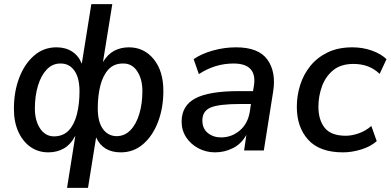

<svg xmlns="http://www.w3.org/2000/svg" viewBox="-20 -725 1882 925"><path d="M303 180 343 -71Q320 -28 287 -9.5Q254 9 213 9Q164 9 127 -17Q90 -43 68.5 -90Q47 -137 47 -201Q47 -283 72.5 -350Q98 -417 144 -457Q190 -497 252 -497Q296 -497 327.5 -476.5Q359 -456 374 -418L420 -705H521L476 -426Q499 -464 530.5 -480.5Q562 -497 601 -497Q674 -497 720.5 -440Q767 -383 767 -287Q767 -205 741.5 -138Q716 -71 670 -31Q624 9 562 9Q476 9 443 -63L404 180ZM541 -69Q580 -69 608 -97.5Q636 -126 651 -175.5Q666 -225 666 -287Q666 -343 641.5 -381Q617 -419 575 -419Q530 -420 503 -391Q476 -362 463.5 -313Q451 -264 451 -203Q451 -138 475.5 -104Q500 -70 541 -69ZM239 -68Q284 -68 311 -96.5Q338 -125 350.5 -174.5Q363 -224 363 -285Q363 -350 338.5 -384.5Q314 -419 273 -419Q234 -420 206 -391Q178 -362 163 -312.5Q148 -263 148 -202Q148 -145 172.5 -107Q197 -69 239 -68Z M1016 9Q973 9 936 -10.5Q899 -30 877 -63.5Q855 -97 855 -139Q855 -216 921 -251Q987 -286 1130 -286H1199L1203 -310Q1212 -363 1188 -391Q1164 -419 1105 -419Q1016 -419 938 -368L913 -440Q950 -466 1005.5 -481.5Q1061 -497 1117 -497Q1226 -497 1268.5 -437.5Q1311 -378 1296 -284L1251 0H1156L1167 -75Q1142 -31 1101.5 -11Q1061 9 1016 9ZM1045 -63Q1096 -63 1135.5 -96.5Q1175 -130 1184 -190L1189 -224H1139Q1035 -224 995 -207Q955 -190 955 -145Q955 -105 981.5 -84Q1008 -63 1045 -63Z M1633 9Q1520 9 1465 -51.5Q1410 -112 1410 -210Q1410 -264 1426 -315Q1442 -366 1475 -407Q1508 -448 1558.5 -472.5Q1609 -497 1678 -497Q1727 -497 1771 -481.5Q1815 -466 1842 -440L1809 -369Q1760 -417 1683 -417Q1622 -417 1585 -386.5Q1548 -356 1531 -308.5Q1514 -261 1514 -211Q1514 -147 1544.5 -109Q1575 -71 1646 -71Q1675 -71 1708 -82.5Q1741 -94 1769 -118L1795 -45Q1766 -19 1720.5 -5Q1675 9 1633 9Z"/></svg>

Font: Nunito Sans SemiBold
Style: Italic
Weight: 600
Italic angle: -9°
Designer: Vernon Adams
Foundry: Vernon Adams
Version: Version 3.006; ttfautohint (v1.8.3)